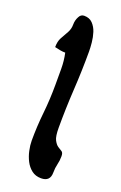

<svg xmlns="http://www.w3.org/2000/svg" viewBox="-102 -773 341 541"><g transform="rotate(20 68.0 -502.0)"><path d="M54 -738Q70 -738 79.5 -728Q89 -718 93.5 -704Q98 -690 99.5 -674.5Q101 -659 101 -648Q101 -590 97.5 -532.5Q94 -475 94 -417Q94 -391 99.5 -380.5Q105 -370 111.5 -365.5Q118 -361 123.5 -358Q129 -355 129 -344Q129 -331 126 -319Q123 -307 123 -293Q123 -266 96 -266Q79 -266 67.5 -275Q56 -284 49 -297.5Q42 -311 38.5 -327Q35 -343 35 -357Q35 -399 39.5 -441.5Q44 -484 44 -528Q44 -551 44 -575Q44 -599 39 -622Q31 -622 23 -623.5Q15 -625 7 -627Q7 -644 13 -655Q19 -666 27 -680Q33 -691 33 -704Q33 -717 39 -728Q44 -738 54 -738Z"/></g></svg>

Font: Reclame
Style: Regular
Weight: 400
Designer: Peter Wiegel
Foundry: Peter Wiegel
Version: Version 1.000